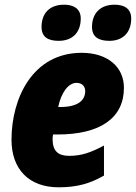

<svg xmlns="http://www.w3.org/2000/svg" viewBox="-20 -788 579 818"><path d="M446 -614C506 -614 539 -652 539 -709C539 -753 507 -768 468 -768C407 -768 372 -731 372 -673C372 -630 401 -614 446 -614ZM230 -614C291 -614 324 -652 324 -709C324 -753 291 -768 253 -768C191 -768 157 -731 157 -673C157 -630 185 -614 230 -614ZM230 10C308 10 364 -6 423 -40V-168C367 -138 327 -124 275 -124C228 -124 204 -144 204 -196C204 -202 205 -208 206 -215H225C407 -215 508 -285 508 -414C508 -504 437 -563 328 -563C119 -563 29 -369 29 -193C29 -67 103 10 230 10ZM228 -332C240 -391 270 -435 306 -435C330 -435 343 -420 343 -400C343 -365 319 -332 235 -332Z"/></svg>

Font: Noto Sans UI SemiCondensed Black
Style: Italic
Weight: 900
Width: 4
Italic angle: -372°
Designer: Monotype Design Team
Foundry: Monotype Imaging Inc.
Version: Version 1.901